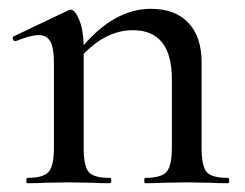

<svg xmlns="http://www.w3.org/2000/svg" viewBox="-20 -418 560 438"><path d="M283.2 -349.1Q223.1 -349.1 170.9 -294.9V-81.1Q170.9 -39.1 182.4 -25.6Q193.8 -12.2 231 -12.2Q233.9 -12.2 233.9 -6.1Q233.9 0 231 0Q207 0 191.9 -1L137.2 -2L81.1 -1Q66.9 0 42 0Q40 0 40 -6.1Q40 -12.2 42 -12.2Q79.1 -12.2 91.1 -26.1Q103 -40 103 -81.1V-274.9Q103 -308.1 95 -323Q86.9 -337.9 68.4 -337.9Q49.8 -337.9 16.1 -324.2H14.2Q11.2 -324.2 9.5 -329.1Q7.8 -334 11.2 -335L134.8 -394Q138.7 -396 141.1 -396Q150.9 -396 160.4 -373.5Q169.9 -351.1 170.9 -314.9Q242.7 -397.9 324.2 -397.9Q379.4 -397.9 409.7 -366Q439.9 -334 439.9 -275.9V-81.1Q439.9 -39.1 451.4 -25.6Q462.9 -12.2 500 -12.2Q502.9 -12.2 502.9 -6.1Q502.9 0 500 0Q476.1 0 460.9 -1L405.8 -2L350.1 -1Q335.9 0 311 0Q309.1 0 309.1 -6.1Q309.1 -12.2 311 -12.2Q348.1 -12.2 360.1 -26.1Q372.1 -40 372.1 -81.1V-236.8Q372.1 -349.1 283.2 -349.1Z"/></svg>

Font: Cormorant-Medium
Style: Regular
Weight: 500
Designer: Christian Thalmann (Catharsis Fonts)
Version: Version 3.000